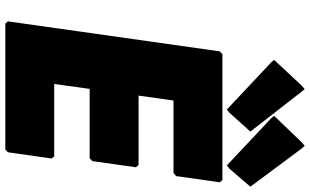

<svg xmlns="http://www.w3.org/2000/svg" viewBox="-248 -942 1197 742"><g transform="rotate(90 351.0 -571.5)"><path d="M554 -1139 544 -1150 531 -1139 428 -1032 437 -1021 620 -849 633 -860 702 -940ZM334 -1139 325 -1150 312 -1139 212 -1032 221 -1021 404 -849 417 -860 489 -940ZM676 -832H190L179 -822L63 -3L72 7H558L569 -3L593 -172L585 -182H305L324 -319H592L603 -329L627 -498L618 -508H350L369 -643H649L661 -653L685 -822Z"/></g></svg>

Font: Hussar Woodtype
Style: UltraObl
Weight: 900
Foundry: Cannot Into Space Fonts
Version: Version 1.07